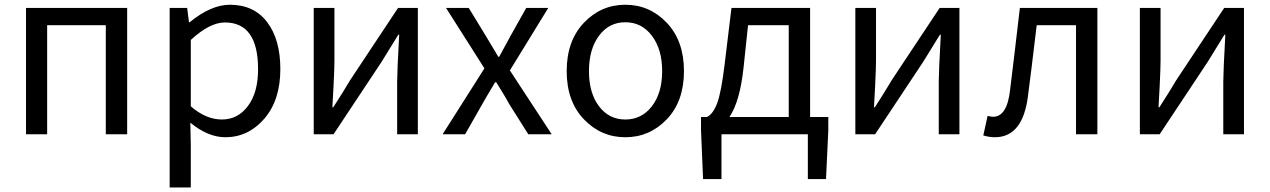

<svg xmlns="http://www.w3.org/2000/svg" viewBox="-20 -577 5457 825"><path d="M91.8 0V-543H526.4V0H434.6V-468.8H182.6V0Z M709 228.5V-543H784.2L792 -481.4H794.9Q886.7 -556.6 967.8 -556.6Q1071.3 -556.6 1127.9 -481.9Q1184.6 -407.2 1184.6 -280.3Q1184.6 -146.5 1115.7 -66.9Q1046.9 12.7 948.2 12.7Q874 12.7 797.9 -49.8L799.8 44.9V228.5ZM1088.9 -279.3Q1088.9 -480.5 946.3 -480.5Q880.9 -480.5 799.8 -405.3V-120.1Q865.2 -63.5 933.6 -63.5Q1002 -63.5 1045.4 -121.6Q1088.9 -179.7 1088.9 -279.3Z M1328.1 0V-543H1417V-316.4Q1417 -283.2 1413.1 -205.6Q1409.2 -127.9 1408.2 -116.2H1412.1Q1455.1 -182.6 1484.4 -232.4L1690.4 -543H1775.4V0H1686.5V-226.6Q1686.5 -267.6 1695.3 -427.7H1691.4Q1639.6 -344.7 1619.1 -310.5L1413.1 0Z M1881.8 0 2061.5 -283.2 1896.5 -543H1994.1L2067.4 -422.9Q2077.1 -406.2 2095.7 -375.5Q2114.3 -344.7 2121.1 -333H2125Q2167 -409.2 2173.8 -422.9L2241.2 -543H2335.9L2170.9 -274.4L2350.6 0H2250L2169.9 -127Q2154.3 -156.2 2112.3 -223.6H2107.4Q2062.5 -148.4 2050.8 -127L1978.5 0Z M2845.2 -64.5Q2771.5 12.7 2667 12.7Q2562.5 12.7 2488.8 -64.5Q2415 -141.6 2415 -271.5Q2415 -401.4 2488.8 -479Q2562.5 -556.6 2667 -556.6Q2771.5 -556.6 2845.2 -479Q2918.9 -401.4 2918.9 -271.5Q2918.9 -141.6 2845.2 -64.5ZM2553.7 -120.6Q2596.7 -63.5 2667 -63.5Q2737.3 -63.5 2781.2 -120.6Q2825.2 -177.7 2825.2 -271.5Q2825.2 -365.2 2781.2 -423.3Q2737.3 -481.4 2667 -481.4Q2596.7 -481.4 2553.7 -423.3Q2510.7 -365.2 2510.7 -271.5Q2510.7 -177.7 2553.7 -120.6Z M3194.3 -468.8 3174.8 -285.2Q3159.2 -140.6 3114.3 -74.2H3369.1V-468.8ZM3460.9 -74.2H3539.1V-16.6L3529.3 192.4H3451.2V0H3080.1V192.4H3001L2992.2 -16.6V-74.2H3017.6Q3043.9 -86.9 3061.5 -133.3Q3079.1 -179.7 3093.8 -301.8L3123 -543H3460.9Z M3655.3 0V-543H3744.1V-316.4Q3744.1 -283.2 3740.2 -205.6Q3736.3 -127.9 3735.4 -116.2H3739.3Q3782.2 -182.6 3811.5 -232.4L4017.6 -543H4102.5V0H4013.7V-226.6Q4013.7 -267.6 4022.5 -427.7H4018.6Q3966.8 -344.7 3946.3 -310.5L3740.2 0Z M4254.9 12.7Q4230.5 12.7 4205.1 4.9L4223.6 -79.1Q4237.3 -75.2 4247.1 -75.2Q4307.6 -75.2 4320.3 -191.4Q4337.9 -333 4362.3 -543H4695.3V0H4603.5V-468.8H4434.6Q4409.2 -255.9 4397.5 -168Q4376 12.7 4254.9 12.7Z M4877.9 0V-543H4966.8V-316.4Q4966.8 -283.2 4962.9 -205.6Q4959 -127.9 4958 -116.2H4961.9Q5004.9 -182.6 5034.2 -232.4L5240.2 -543H5325.2V0H5236.3V-226.6Q5236.3 -267.6 5245.1 -427.7H5241.2Q5189.5 -344.7 5168.9 -310.5L4962.9 0Z"/></svg>

Font: irohakakuC Regular
Style: Regular
Weight: 400
Designer: [Source Han Sans]
Ryoko NISHIZUKA Ë•øÂ°öÊ∂ºÂ≠ê (kana & ideographs); Paul D. Hunt (Latin, Greek & Cyrillic); Wenlong ZHAN
Version: Version 1.001.20160904